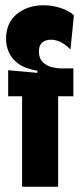

<svg xmlns="http://www.w3.org/2000/svg" viewBox="-20 -710 307 730"><path d="M64 0V-344H11V-443L122 -433V-441Q75 -449 49.5 -468Q24 -487 13.5 -511.5Q3 -536 3 -562Q3 -623 44 -656.5Q85 -690 146 -690Q178 -690 209.5 -680Q241 -670 261 -652L248 -522Q224 -545 206.5 -552Q189 -559 175 -559Q128 -559 128 -514Q128 -488 142.5 -474Q157 -460 176 -455Q195 -450 210 -450H259V-344H201V0Z"/></svg>

Font: Bricolage Grotesque 96pt Condensed Bricolage Grotesque 48pt Condensed Regular
Style: Bold
Weight: 700
Width: 3
Designer: Mathieu Triay
Foundry: Atelier Triay
Version: Version 1.001; ttfautohint (v1.8.4.7-5d5b);gftools[0.9.33.de